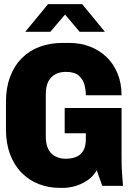

<svg xmlns="http://www.w3.org/2000/svg" viewBox="-20 -905 640 935"><path d="M273 10Q216 10 168 -9Q120 -28 84 -65Q48 -102 28.5 -155Q9 -208 9 -276V-410Q9 -477 29 -530.5Q49 -584 85.5 -621Q122 -658 172.5 -677Q223 -696 284 -696H316Q372 -696 418.5 -678Q465 -660 499.5 -626.5Q534 -593 553 -546Q572 -499 572 -441H398Q398 -467 391 -493Q384 -519 363.5 -537Q343 -555 300 -555Q272 -555 250 -543.5Q228 -532 215.5 -508.5Q203 -485 203 -446V-241Q203 -212 210 -191.5Q217 -171 230 -158Q243 -145 261 -138.5Q279 -132 300 -132Q329 -132 351 -141Q373 -150 385.5 -171Q398 -192 398 -228V-256H295V-379H572V-141Q572 -96 574 -65.5Q576 -35 579 0H478L451 -76Q430 -37 383 -13.5Q336 10 285 10ZM103 -750 214 -885H380L491 -750H368L281 -853H313L225 -750Z"/></svg>

Font: Chivo Mono Medium ExtraBold
Style: Regular
Weight: 800
Monospace: yes
Version: Version 1.008